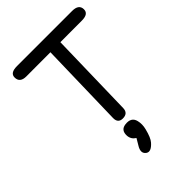

<svg xmlns="http://www.w3.org/2000/svg" viewBox="-291 -861 1298 1298"><g transform="rotate(-45 357.5 -212.0)"><path d="M397.9 274.4Q355.5 322.3 326.2 300.8Q293 276.4 324.2 227.1Q340.3 201.2 350.6 182.6Q318.4 163.1 315.9 126Q313 70.8 362.8 64.5Q425.3 56.6 437.5 108.4Q446.3 144.5 436 184.6Q419.9 250 397.9 274.4ZM123 -732.4H650.4Q713.9 -732.4 714.8 -684.6Q715.8 -639.6 650.4 -639.6L444.8 -639.2L430.2 -24.4Q429.2 25.4 377 24.4Q333 23.4 334 -25.4L349.1 -638.7Q233.9 -638.2 118.7 -638.2Q57.1 -638.2 57.1 -689.5Q57.1 -732.4 123 -732.4Z"/></g></svg>

Font: Comic Relief
Style: Regular
Weight: 400
Designer: Jeff Davis
Foundry: Loudifier
Version: Version 1.0